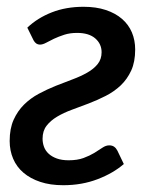

<svg xmlns="http://www.w3.org/2000/svg" viewBox="-20 -538 446 566"><path d="M345 -54.5Q314 -27.5 267.8 -9.8Q221.5 8 166.5 8Q128 8 98.8 -1.8Q69.5 -11.5 49.2 -28.8Q29 -46 18.8 -70Q8.5 -94 8.5 -122.5Q8.5 -159 20.2 -185Q32 -211 51 -229.8Q70 -248.5 94.2 -261.5Q118.5 -274.5 144 -284.8Q169.5 -295 193.8 -304Q218 -313 237 -323.8Q256 -334.5 267.8 -349Q279.5 -363.5 279.5 -384Q279.5 -408.5 260.8 -424.8Q242 -441 207.5 -441Q186 -441 169.2 -435.5Q152.5 -430 139.2 -423.8Q126 -417.5 116 -412Q106 -406.5 97.5 -406.5Q86 -406.5 79 -419L60.5 -456.5Q90.5 -485 132.5 -501.5Q174.5 -518 226.5 -518Q263.5 -518 292 -508.5Q320.5 -499 339.8 -482.2Q359 -465.5 368.8 -442.5Q378.5 -419.5 378.5 -392Q378.5 -355.5 366.8 -330Q355 -304.5 335.8 -286.2Q316.5 -268 292 -255.5Q267.5 -243 242 -233.2Q216.5 -223.5 192 -214.5Q167.5 -205.5 148.2 -194Q129 -182.5 117.2 -167.2Q105.5 -152 105.5 -129Q105.5 -116.5 109.8 -105Q114 -93.5 123.5 -84.8Q133 -76 147.5 -70.8Q162 -65.5 182.5 -65.5Q208 -65.5 226.2 -72.2Q244.5 -79 258 -87.2Q271.5 -95.5 281.8 -102.5Q292 -109.5 302 -109.5Q311 -109.5 316.8 -105.2Q322.5 -101 326 -94L345 -54.5Z"/></svg>

Font: Lato Semibold
Style: Italic
Weight: 600
Italic angle: -7°
Designer: Lukasz Dziedzic
Foundry: tyPoland Lukasz Dziedzic
Version: Version 2.006; 2014-01-15